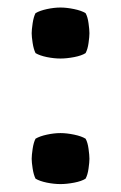

<svg xmlns="http://www.w3.org/2000/svg" viewBox="-20 -468 314 497"><path d="M62 -57Q62 -66 64.5 -82.8Q67 -99.5 72 -109Q83 -115.5 101.5 -119.5Q120 -123.5 136.5 -123.5Q152.5 -123.5 171.8 -119.5Q191 -115.5 201.5 -109Q207 -99.5 209.2 -82.8Q211.5 -66 211.5 -57Q211.5 -48 209.2 -31.8Q207 -15.5 201.5 -5.5Q191.5 1 172 4.8Q152.5 8.5 136.5 8.5Q120 8.5 101.5 4.8Q83 1 72 -5.5Q67 -15.5 64.5 -31.8Q62 -48 62 -57ZM62 -382Q62 -391 64.5 -407.8Q67 -424.5 72 -434Q83 -440.5 101.5 -444.5Q120 -448.5 136.5 -448.5Q152.5 -448.5 171.8 -444.5Q191 -440.5 201.5 -434Q207 -424.5 209.2 -407.8Q211.5 -391 211.5 -382Q211.5 -373 209.2 -356.8Q207 -340.5 201.5 -330.5Q191.5 -324 172 -320.2Q152.5 -316.5 136.5 -316.5Q120 -316.5 101.5 -320.2Q83 -324 72 -330.5Q67 -340.5 64.5 -356.8Q62 -373 62 -382Z"/></svg>

Font: Signika Light Medium
Style: Regular
Weight: 500
Version: Version 2.003;gftools[0.9.32]